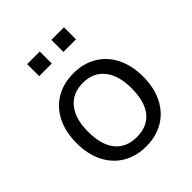

<svg xmlns="http://www.w3.org/2000/svg" viewBox="-199 -838 970 970"><g transform="rotate(-45 286.0 -353.0)"><path d="M48 -254Q48 -333 77.5 -392Q107 -451 161 -483Q215 -515 286 -515Q357 -515 411 -483Q465 -451 494.5 -392Q524 -333 524 -254Q524 -175 494.5 -116Q465 -57 411 -25Q357 7 286 7Q215 7 161 -25Q107 -57 77.5 -116Q48 -175 48 -254ZM441 -254Q441 -346 400 -396.5Q359 -447 286 -447Q212 -447 171 -396.5Q130 -346 130 -254Q130 -159 170.5 -109.5Q211 -60 286 -60Q361 -60 401 -109.5Q441 -159 441 -254ZM154 -713H244V-627H154ZM327 -713H417V-627H327Z"/></g></svg>

Font: Muli-Regular
Style: Regular
Weight: 400
Version: Version 2.000